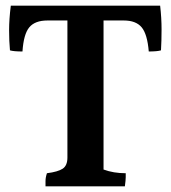

<svg xmlns="http://www.w3.org/2000/svg" viewBox="-20 -702 601 675"><path d="M543 -682Q548 -639 548 -599Q548 -559 546 -525Q533 -521 503 -521Q498 -582 478 -606Q458 -630 415 -630H344V-106Q379 -93 422 -93Q422 -89 422 -79Q422 -69 419 -47H140Q140 -53 140 -65.5Q140 -78 145 -93Q184 -98 200.5 -109Q217 -120 217 -148V-630H147Q103 -630 83 -606Q63 -582 59 -521Q28 -521 15 -525Q12 -557 12 -596Q12 -635 18 -682Z"/></svg>

Font: Halant Semibold
Style: Regular
Weight: 600
Version: Version 1.100;PS 1.0;hotconv 1.0.78;makeotf.lib2.5.61930; tt